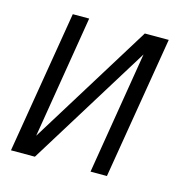

<svg xmlns="http://www.w3.org/2000/svg" viewBox="-85 -610 669 690"><g transform="rotate(15 250.0 -265.0)"><path d="M15 0 103 -530H164L89 -74L371 -530H460L372 0H311L386 -456L104 0Z"/></g></svg>

Font: Iosevka Curly Slab LtObl
Style: Regular
Weight: 300
Italic angle: -9°
Monospace: yes
Designer: Belleve Invis
Foundry: Belleve Invis
Version: Version 11.0.0; ttfautohint (v1.8.3)